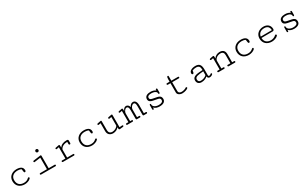

<svg xmlns="http://www.w3.org/2000/svg" viewBox="355 -2528 7161 4492"><g transform="rotate(-30 3935.5 -282.0)"><path d="M310.1 -397C189 -397 89.4 -323.7 89.4 -198.7C89.4 -68.8 178.2 8.3 308.6 8.3C359.4 8.3 432.6 -12.2 468.8 -51.3C474.6 -57.6 477.5 -64.9 477.5 -71.8C477.5 -85.9 469.7 -91.8 460.4 -91.8C454.1 -91.8 446.3 -89.4 440.4 -84C401.9 -48.3 366.7 -31.7 304.7 -31.7C205.6 -31.7 136.2 -85.4 136.2 -198.7C136.2 -297.4 203.1 -356.9 317.4 -356.9C350.1 -356.9 381.8 -352.1 416.5 -335C423.8 -275.4 425.3 -236.3 448.7 -236.3C468.8 -236.3 478 -253.4 478 -275.4C478 -363.3 406.7 -397 310.1 -397Z M749.5 0H1138.2C1151.4 0 1158.2 -9.8 1158.2 -20C1158.2 -29.8 1151.9 -40 1138.7 -40H976.1V-380.4C976.1 -390.1 968.8 -396 958.5 -396C956.1 -396 954.6 -396 953.1 -395.5L758.8 -368.7C748 -367.2 743.2 -358.4 743.2 -349.1C743.2 -338.9 750 -328.6 763.2 -328.6C764.2 -328.6 765.1 -329.1 766.6 -329.1L929.2 -351.1V-40H747.6C733.9 -40 727.1 -30.8 727.1 -21C727.1 -10.7 734.4 0 749.5 0ZM943.4 -571.8C920.9 -571.8 902.8 -553.7 902.8 -531.2C902.8 -508.8 920.9 -491.2 943.4 -491.2C965.8 -491.2 983.4 -508.8 983.4 -531.2C983.4 -553.7 965.8 -571.8 943.4 -571.8Z M1660.2 -356.9V-298.3C1660.2 -281.2 1671.9 -272.9 1683.1 -272.9C1695.3 -272.9 1707 -281.7 1707 -300.3V-367.7C1707 -386.2 1696.3 -397 1664.1 -397C1568.4 -397 1507.3 -364.7 1472.7 -311.5L1470.7 -362.3C1470.2 -378.4 1467.8 -389.6 1452.1 -389.6C1449.2 -389.6 1445.3 -389.2 1440.9 -388.2L1357.4 -371.6C1347.7 -369.6 1342.8 -361.3 1342.8 -353C1342.8 -343.3 1349.1 -333.5 1362.3 -333.5C1364.3 -333.5 1366.2 -333.5 1368.2 -334L1427.7 -346.2V-40H1338.4C1324.7 -40 1317.9 -30.3 1317.9 -20.5C1317.9 -10.3 1325.2 0 1340.3 0H1638.2C1651.4 0 1658.2 -10.3 1658.2 -20C1658.2 -30.3 1651.9 -40 1638.7 -40H1474.6V-256.8C1501.5 -324.2 1576.7 -356.9 1660.2 -356.9Z M2126.5 -397C2005.4 -397 1905.8 -323.7 1905.8 -198.7C1905.8 -68.8 1994.6 8.3 2125 8.3C2175.8 8.3 2249 -12.2 2285.2 -51.3C2291 -57.6 2293.9 -64.9 2293.9 -71.8C2293.9 -85.9 2286.1 -91.8 2276.9 -91.8C2270.5 -91.8 2262.7 -89.4 2256.8 -84C2218.3 -48.3 2183.1 -31.7 2121.1 -31.7C2022 -31.7 1952.6 -85.4 1952.6 -198.7C1952.6 -297.4 2019.5 -356.9 2133.8 -356.9C2166.5 -356.9 2198.2 -352.1 2232.9 -335C2240.2 -275.4 2241.7 -236.3 2265.1 -236.3C2285.2 -236.3 2294.4 -253.4 2294.4 -275.4C2294.4 -363.3 2223.1 -397 2126.5 -397Z M2696.3 -31.7C2630.9 -31.7 2600.6 -72.3 2600.6 -126.5V-375C2600.6 -384.3 2593.8 -391.6 2584 -391.6C2582 -391.6 2580.1 -391.1 2578.1 -390.6L2492.7 -373.5C2480.5 -371.1 2475.1 -363.3 2475.1 -355C2475.1 -344.7 2483.9 -334 2497.6 -334C2500 -334 2502.9 -334 2505.9 -335L2553.7 -344.7V-127.9C2553.7 -47.4 2606 8.3 2695.8 8.3C2758.3 8.3 2820.3 -23.9 2848.1 -65.4L2850.6 -22.9C2851.6 -6.3 2860.8 1.5 2873.5 1.5H2877L2967.8 -8.3C2980 -10.7 2986.3 -20.5 2986.3 -29.8C2986.3 -38.6 2980.5 -46.9 2966.8 -46.9H2963.9L2891.6 -41.5V-375C2891.6 -384.3 2884.8 -391.6 2875 -391.6C2873 -391.6 2871.1 -391.1 2869.1 -390.6L2784.2 -373.5C2771.5 -371.1 2765.6 -362.8 2765.6 -354.5C2765.6 -344.2 2774.4 -333.5 2788.6 -333.5C2791.5 -333.5 2794.4 -334 2797.4 -335L2844.7 -344.7V-112.8C2822.8 -66.9 2753.9 -31.7 2696.3 -31.7Z M3315.9 -263.7V-21C3315.9 -10.7 3323.2 0 3338.4 0H3419.4C3433.1 0 3439.9 -10.3 3439.9 -20.5C3439.9 -30.3 3433.6 -40 3420.4 -40H3362.8V-248.5C3363.8 -305.2 3410.6 -356.9 3453.1 -356.9C3482.9 -356.9 3501.5 -331.5 3501.5 -263.7V-21C3501.5 -10.7 3508.8 0 3523.9 0H3600.6C3614.3 0 3621.1 -10.3 3621.1 -20.5C3621.1 -30.3 3614.7 -40 3601.6 -40H3548.3V-260.3C3548.3 -353.5 3507.3 -397 3456.1 -397C3415.5 -397 3377.9 -370.1 3355 -319.3C3339.8 -372.6 3306.6 -397 3269.5 -397C3228 -397 3194.3 -366.2 3175.3 -312L3172.9 -370.6C3172.4 -381.8 3167 -389.6 3153.8 -389.6C3151.4 -389.6 3148.4 -389.2 3145 -388.7L3064.9 -372.6C3053.2 -369.6 3048.8 -360.4 3048.8 -352.5C3048.8 -342.8 3056.2 -334 3067.9 -334C3070.8 -334 3074.2 -334.5 3077.6 -335.4L3130.4 -346.2V-40H3077.6C3064 -40 3057.1 -30.8 3057.1 -21C3057.1 -10.7 3064.5 0 3079.6 0H3217.8C3233.9 0 3242.2 -10.3 3242.2 -20.5C3242.2 -30.3 3234.4 -40 3218.8 -40H3177.2V-245.6C3179.7 -303.2 3222.2 -356.9 3264.6 -356.9C3293.9 -356.9 3315.9 -331.1 3315.9 -263.7Z M3930.2 -397C3854 -397 3772.9 -373.5 3772.9 -286.1C3772.9 -228.5 3814 -200.7 3875.5 -189L4005.4 -163.6C4049.3 -155.3 4063 -133.3 4063 -102.1C4063 -53.7 4021 -31.7 3948.2 -31.7C3864.3 -31.7 3798.8 -73.7 3798.8 -129.4C3798.8 -152.3 3790 -154.8 3781.2 -154.8C3772.9 -154.8 3763.7 -147.5 3763.7 -129.4L3762.7 -19C3762.7 -7.3 3772.5 0 3782.2 0C3791 0 3799.8 -5.9 3799.8 -20.5V-49.8C3837.9 -6.3 3895 8.3 3951.2 8.3C4043.5 8.3 4110.4 -25.9 4110.4 -101.6C4110.4 -173.3 4068.4 -198.7 4011.7 -210L3885.3 -235.4C3836.4 -246.1 3823.2 -265.6 3823.2 -293.5C3823.2 -342.3 3869.6 -356.9 3926.8 -356.9C3994.1 -356.9 4048.8 -338.9 4066.9 -295.9C4067.4 -268.1 4069.3 -254.4 4086.4 -254.4C4099.6 -254.4 4104.5 -260.7 4106 -272.5L4106.9 -370.6C4106.9 -386.7 4097.2 -394.5 4086.9 -394.5C4076.7 -394.5 4065.9 -386.2 4066.4 -370.1V-352.1C4046.4 -377.9 3986.3 -397 3930.2 -397Z M4484.9 -99.6V-337.9H4666C4679.2 -337.9 4685.5 -347.7 4685.5 -357.9C4685.5 -367.7 4679.2 -377.9 4666.5 -377.9H4484.9V-494.6C4484.9 -506.3 4483.4 -516.6 4467.3 -516.6C4438.5 -516.6 4438 -482.4 4438 -377.9H4366.2C4352.5 -377.9 4345.7 -368.7 4345.7 -358.9C4345.7 -348.6 4353 -337.9 4368.2 -337.9H4438V-82.5C4438 -33.7 4496.6 8.3 4564 8.3C4632.3 8.3 4703.6 -19 4723.6 -43C4725.1 -44.9 4726.1 -47.4 4726.1 -50.3C4726.1 -61 4714.8 -75.2 4705.6 -75.2C4703.6 -75.2 4701.7 -74.7 4700.2 -73.2C4669.9 -50.3 4615.2 -31.7 4568.8 -31.7C4522.9 -31.7 4484.9 -49.8 4484.9 -99.6Z M5241.2 -195.8V-92.3C5206.1 -55.2 5147 -31.7 5088.9 -31.7C5047.4 -31.7 5014.6 -50.3 5014.6 -102.5C5014.6 -177.7 5100.1 -182.1 5241.2 -195.8ZM5142.1 -356.9C5219.2 -356.9 5241.2 -310.1 5241.2 -239.3V-229.5C5110.8 -219.7 4967.3 -222.2 4967.3 -102.5C4967.3 -36.1 5009.8 7.8 5083.5 7.8C5154.8 7.8 5214.8 -21.5 5244.6 -55.2C5252.9 -4.4 5282.2 3.4 5309.6 3.4C5339.4 3.4 5367.2 -10.7 5387.7 -32.2C5391.1 -35.6 5392.6 -40 5392.6 -44.4C5392.6 -54.7 5384.3 -64.9 5374.5 -64.9C5370.6 -64.9 5366.2 -63 5362.8 -59.1C5353 -48.3 5331.5 -35.2 5313.5 -35.2C5300.8 -35.2 5288.1 -39.1 5288.1 -64.5V-216.8C5288.1 -329.1 5258.3 -397 5142.6 -397C5041.5 -397 4972.7 -354 4972.7 -294.4C4972.7 -274.9 4981.9 -259.3 5002 -259.3C5025.4 -259.3 5031.7 -289.6 5034.2 -335C5068.8 -350.6 5101.1 -356.9 5142.1 -356.9Z M5797.9 -356.9C5856.9 -356.9 5885.7 -321.8 5885.7 -263.7V-40H5814.5C5800.8 -40 5793.9 -30.8 5793.9 -21C5793.9 -10.7 5801.3 0 5816.4 0H5984.9C5998.5 0 6005.4 -10.3 6005.4 -20.5C6005.4 -30.3 5999 -40 5985.8 -40H5932.6V-260.3C5932.6 -345.2 5889.6 -397 5795.4 -397C5727.5 -397 5664.1 -359.9 5639.6 -312L5637.2 -370.6C5636.7 -381.8 5631.3 -389.6 5618.2 -389.6C5615.7 -389.6 5612.8 -389.2 5609.4 -388.7L5529.3 -372.6C5517.6 -369.6 5513.2 -360.4 5513.2 -352.5C5513.2 -342.8 5520.5 -334 5532.2 -334C5535.2 -334 5538.6 -334.5 5542 -335.4L5594.7 -346.2V-40H5542C5528.3 -40 5521.5 -30.8 5521.5 -21C5521.5 -10.7 5528.8 0 5543.9 0H5691.9C5708 0 5716.3 -10.3 5716.3 -20.5C5716.3 -30.3 5708.5 -40 5692.9 -40H5641.6V-245.6C5641.6 -294.9 5704.1 -356.9 5797.9 -356.9Z M6364.7 -397C6243.7 -397 6144 -323.7 6144 -198.7C6144 -68.8 6232.9 8.3 6363.3 8.3C6414.1 8.3 6487.3 -12.2 6523.4 -51.3C6529.3 -57.6 6532.2 -64.9 6532.2 -71.8C6532.2 -85.9 6524.4 -91.8 6515.1 -91.8C6508.8 -91.8 6501 -89.4 6495.1 -84C6456.5 -48.3 6421.4 -31.7 6359.4 -31.7C6260.3 -31.7 6190.9 -85.4 6190.9 -198.7C6190.9 -297.4 6257.8 -356.9 6372.1 -356.9C6404.8 -356.9 6436.5 -352.1 6471.2 -335C6478.5 -275.4 6480 -236.3 6503.4 -236.3C6523.4 -236.3 6532.7 -253.4 6532.7 -275.4C6532.7 -363.3 6461.4 -397 6364.7 -397Z M6812 -225.1C6823.7 -308.1 6885.3 -356.9 6980.5 -356.9C7096.2 -356.9 7110.8 -274.9 7113.8 -227.1ZM6979.5 -397C6861.8 -397 6763.7 -323.7 6763.7 -198.7C6763.7 -68.8 6854.5 8.3 6984.9 8.3C7035.6 8.3 7110.8 -12.2 7147 -51.3C7152.8 -57.6 7155.8 -64.9 7155.8 -71.8C7155.8 -83.5 7147.9 -93.3 7136.2 -93.3C7130.4 -93.3 7123.5 -90.8 7116.2 -85C7078.1 -48.8 7028.3 -31.7 6981 -31.7C6884.3 -31.7 6814 -82.5 6810.5 -189L7117.7 -191.4C7140.6 -191.4 7155.3 -209.5 7155.3 -233.9C7155.3 -340.8 7080.1 -397 6979.5 -397Z M7563 -397C7486.8 -397 7405.8 -373.5 7405.8 -286.1C7405.8 -228.5 7446.8 -200.7 7508.3 -189L7638.2 -163.6C7682.1 -155.3 7695.8 -133.3 7695.8 -102.1C7695.8 -53.7 7653.8 -31.7 7581.1 -31.7C7497.1 -31.7 7431.6 -73.7 7431.6 -129.4C7431.6 -152.3 7422.9 -154.8 7414.1 -154.8C7405.8 -154.8 7396.5 -147.5 7396.5 -129.4L7395.5 -19C7395.5 -7.3 7405.3 0 7415 0C7423.8 0 7432.6 -5.9 7432.6 -20.5V-49.8C7470.7 -6.3 7527.8 8.3 7584 8.3C7676.3 8.3 7743.2 -25.9 7743.2 -101.6C7743.2 -173.3 7701.2 -198.7 7644.5 -210L7518.1 -235.4C7469.2 -246.1 7456.1 -265.6 7456.1 -293.5C7456.1 -342.3 7502.4 -356.9 7559.6 -356.9C7627 -356.9 7681.6 -338.9 7699.7 -295.9C7700.2 -268.1 7702.1 -254.4 7719.2 -254.4C7732.4 -254.4 7737.3 -260.7 7738.8 -272.5L7739.7 -370.6C7739.7 -386.7 7730 -394.5 7719.7 -394.5C7709.5 -394.5 7698.7 -386.2 7699.2 -370.1V-352.1C7679.2 -377.9 7619.1 -397 7563 -397Z"/></g></svg>

Font: Cutive Mono
Style: Regular
Weight: 400
Monospace: yes
Designer: Vernon Adams
Foundry: Vernon Adams
Version: Version 1.002